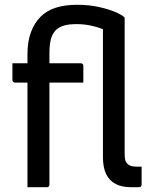

<svg xmlns="http://www.w3.org/2000/svg" viewBox="-20 -784 640 804"><path d="M32 -519H318Q322 -519 324 -517.5Q326 -516 327.5 -514Q329 -512 329 -508Q329 -490 329 -473.5Q329 -457 329 -438H43Q40 -438 37.5 -439.5Q35 -441 33.5 -443.5Q32 -446 32 -449Q32 -468 32 -484.5Q32 -501 32 -519ZM411 -662Q385 -672 357.5 -677.5Q330 -683 301 -683Q268 -683 248 -677Q228 -671 215 -659Q205 -649 198.5 -635Q192 -621 189.5 -602.5Q187 -584 187 -560Q187 -513 187 -458Q187 -403 187 -344.5Q187 -286 187 -226.5Q187 -167 187 -112.5Q187 -58 187 -11Q187 -6 184 -3Q181 0 176 0Q155 0 135.5 0Q116 0 95 0Q95 -25 95 -49.5Q95 -74 95 -99Q95 -165 95 -220.5Q95 -276 95 -328Q95 -380 95 -435.5Q95 -491 95 -557Q95 -610 109.5 -649Q124 -688 150 -714Q176 -740 214.5 -752Q253 -764 302 -764Q351 -764 392.5 -755Q434 -746 462 -734Q490 -722 499 -713Q501 -712 501.5 -710Q502 -708 502 -705Q502 -662 502 -608.5Q502 -555 502 -495Q502 -435 502 -373Q502 -311 502 -252.5Q502 -194 502 -142Q502 -126 504 -115.5Q506 -105 514 -98Q521 -91 531 -88.5Q541 -86 553 -86Q556 -86 558 -86Q560 -86 562 -86H573Q573 -69 573 -49Q573 -29 573 -11Q573 -6 570 -3Q567 0 562 0Q559 0 553.5 0Q548 0 541.5 0Q535 0 530 0Q491 0 464.5 -13.5Q438 -27 424.5 -55Q411 -83 411 -127Q411 -170 411 -224.5Q411 -279 411 -339Q411 -399 411 -458Q411 -517 411 -569.5Q411 -622 411 -662Z"/></svg>

Font: RecMonoLinear Nerd Font Mono
Style: Regular
Weight: 400
Monospace: yes
Version: Version 1.085; ttfautohint (v1.8.4.7-5d5b);Nerd Fonts 3.2.1